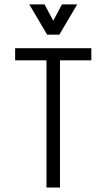

<svg xmlns="http://www.w3.org/2000/svg" viewBox="-20 -841 478 861"><path d="M249 -570.3V0H188.5V-570.3H47.9V-625H389.6V-570.3ZM257.8 -821.3H326.2L246.1 -685.5H191.4L111.3 -821.3H179.7L218.8 -748Z"/></svg>

Font: Sudo Light
Style: Regular
Weight: 300
Monospace: yes
Designer: Jens Kutilek
Foundry: Jens Kutilek
Version: Version 0.040